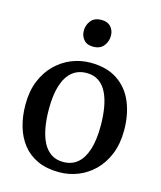

<svg xmlns="http://www.w3.org/2000/svg" viewBox="-118 -876 816 972"><g transform="rotate(15 290.0 -390.0)"><path d="M31.5 -276.5Q31.5 -347 53.5 -400.8Q75.5 -454.5 113.2 -491.5Q151 -528.5 198 -547.2Q245 -566 295.5 -566Q382 -566 438 -528.2Q494 -490.5 521 -425.5Q548 -360.5 548 -278.5Q548 -208 526 -153.8Q504 -99.5 466.5 -62.8Q429 -26 381.8 -7.5Q334.5 11 284 11Q219 11 171.5 -10.5Q124 -32 93 -71Q62 -110 46.8 -162.5Q31.5 -215 31.5 -276.5ZM290.5 -44.5Q334.5 -44.5 364.8 -69.5Q395 -94.5 411.2 -144.5Q427.5 -194.5 427.5 -270Q427.5 -322 420 -365.8Q412.5 -409.5 396.5 -442Q380.5 -474.5 354.2 -492.5Q328 -510.5 290.5 -510.5Q246.5 -510.5 215.8 -485.8Q185 -461 168.5 -411Q152 -361 152 -285Q152 -232.5 159.8 -188.8Q167.5 -145 184 -112.5Q200.5 -80 227 -62.2Q253.5 -44.5 290.5 -44.5ZM285.5 -647.5Q253.5 -647.5 236.8 -667Q220 -686.5 220 -714Q220 -743.5 238.2 -766.5Q256.5 -789.5 293 -789.5H294Q326 -789.5 342.8 -770.2Q359.5 -751 359.5 -724Q359.5 -694 341.2 -670.8Q323 -647.5 286.5 -647.5Z"/></g></svg>

Font: Merriweather 28pt Medium
Style: Regular
Weight: 500
Version: Version 2.100